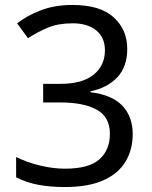

<svg xmlns="http://www.w3.org/2000/svg" viewBox="-20 -744 612 774"><path d="M493 -547Q493 -475 453 -432.5Q413 -390 345 -376V-372Q431 -362 473 -318Q515 -274 515 -203Q515 -141 486 -92.5Q457 -44 396.5 -17Q336 10 241 10Q185 10 137 1.5Q89 -7 45 -29V-111Q90 -89 142 -76.5Q194 -64 242 -64Q338 -64 380.5 -101.5Q423 -139 423 -205Q423 -272 370.5 -301.5Q318 -331 223 -331H154V-406H224Q312 -406 357.5 -443Q403 -480 403 -541Q403 -593 368 -621.5Q333 -650 273 -650Q215 -650 174 -633Q133 -616 93 -590L49 -650Q87 -680 143.5 -702Q200 -724 272 -724Q384 -724 438.5 -674Q493 -624 493 -547Z"/></svg>

Font: Noto Sans Tifinagh Air
Style: Regular
Weight: 400
Designer: JamraPatel
Foundry: JamraPatel LLC
Version: Version 2.006; ttfautohint (v1.8.4.7-5d5b)